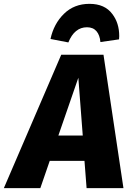

<svg xmlns="http://www.w3.org/2000/svg" viewBox="-77 -980 682 1000"><path d="M363 -142H182L133 0H-57L242 -695H462L566 0H374ZM354 -274 331 -575 227 -274ZM186 -777Q203 -856 256 -908Q309 -960 389 -960Q469 -960 508 -907Q544 -860 544 -792Q544 -784 543 -775L446 -761Q443 -797 425.5 -817.5Q408 -838 376 -838Q311 -838 279 -759Z"/></svg>

Font: Trujillo ExtraBold
Style: Italic
Weight: 800
Italic angle: -8°
Designer: Fira Sans original fonts by bBox Type GmbH, Carrois Corporate GbR, & Edenspiekermann AG / Changes by Cristiano Sobral
Foundry: Fira Sans original fonts by bBox Type GmbH, Carrois Corporate GbR, & Edenspiekermann AG / Changes by Cristiano Sobral
Version: Version 4.301;July 28, 2020;FontCreator 13.0.0.2655 64-bit